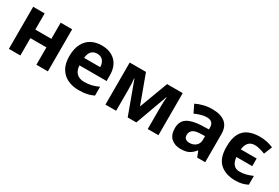

<svg xmlns="http://www.w3.org/2000/svg" viewBox="47 -1353 3131 2158"><g transform="rotate(30 1612.5 -273.5)"><path d="M227 -546V-336H435V-546H584V0H435V-225H227V0H78V-546Z M965 -556Q1078 -556 1144 -491.5Q1210 -427 1210 -308V-236H858Q860 -173 895.5 -137Q931 -101 994 -101Q1046 -101 1089.5 -111.5Q1133 -122 1179 -144V-29Q1138 -9 1094 0.5Q1050 10 987 10Q905 10 842 -20.5Q779 -51 743 -112.5Q707 -174 707 -269Q707 -364 739.5 -428Q772 -492 830 -524Q888 -556 965 -556ZM966 -450Q922 -450 894 -422Q866 -394 861 -335H1070Q1069 -384 1043.5 -417Q1018 -450 966 -450Z M2019 -546V0H1880V-268Q1880 -308 1881.5 -346Q1883 -384 1886 -416H1883L1732 0H1620L1467 -417H1463Q1467 -384 1468.5 -346.5Q1470 -309 1470 -264V0H1331V-546H1542L1678 -176L1816 -546Z M2399 -557Q2509 -557 2567.5 -509.5Q2626 -462 2626 -364V0H2522L2493 -74H2489Q2454 -30 2415 -10Q2376 10 2308 10Q2235 10 2187 -32Q2139 -74 2139 -163Q2139 -250 2200 -291Q2261 -332 2383 -337L2478 -340V-364Q2478 -407 2455.5 -427Q2433 -447 2393 -447Q2353 -447 2315 -435.5Q2277 -424 2239 -407L2190 -508Q2233 -530 2287 -543.5Q2341 -557 2399 -557ZM2478 -253 2420 -251Q2348 -249 2320 -225Q2292 -201 2292 -162Q2292 -128 2312 -113.5Q2332 -99 2364 -99Q2412 -99 2445 -127.5Q2478 -156 2478 -208Z M3020 10Q2894 10 2820 -56Q2746 -122 2746 -270Q2746 -379 2780 -441.5Q2814 -504 2875.5 -530Q2937 -556 3019 -556Q3110 -556 3193 -520L3150 -414Q3113 -428 3079.5 -437Q3046 -446 3015 -446Q2915 -446 2900 -325H3106V-226H2900Q2913 -101 3011 -101Q3059 -101 3098 -112Q3137 -123 3177 -140V-26Q3142 -8 3104.5 1Q3067 10 3020 10Z"/></g></svg>

Font: Noto Sans
Style: Bold
Weight: 700
Designer: Monotype Design Team
Foundry: Monotype Imaging Inc.
Version: Version 2.000;GOOG;noto-source:20170915:90ef993387c0; ttfaut